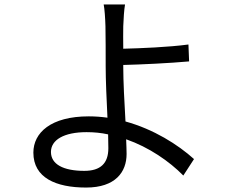

<svg xmlns="http://www.w3.org/2000/svg" viewBox="-20 -802 1040 863"><path d="M467 -136C467 -68 432 -34 359 -34C264 -34 209 -64 209 -119C209 -173 267 -208 369 -208C402 -208 434 -205 466 -198C466 -173 467 -152 467 -136ZM534 -510C615 -512 742 -518 830 -526L827 -602C738 -590 613 -585 534 -583C534 -622 533 -657 534 -684C535 -714 538 -761 542 -782H446C450 -763 453 -720 454 -684C455 -642 455 -560 455 -503C455 -444 459 -353 463 -273C435 -277 407 -279 379 -279C208 -279 130 -205 130 -116C130 -3 231 41 367 41C499 41 549 -29 549 -110C549 -128 548 -150 547 -176C650 -140 741 -77 804 -13L852 -87C780 -152 671 -221 544 -256C539 -342 534 -438 534 -503Z"/></svg>

Font: Noto Sans CJK KR Regular
Style: Regular
Weight: 400
Designer: Ryoko NISHIZUKA (kana & ideographs); Paul D. Hunt (Latin, Greek & Cyrillic); Wenlong ZHANG (bopomofo); Sandoll Communica
Foundry: Adobe Systems Incorporated
Version: Version 1.004;PS 1.004;hotconv 1.0.82;makeotf.lib2.5.63406